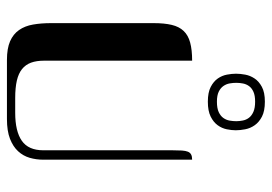

<svg xmlns="http://www.w3.org/2000/svg" viewBox="-138 -664 802 567"><g transform="rotate(90 263.5 -381.0)"><path d="M332 0Q367.2 0 390.4 -9Q413.6 -18.1 427.2 -33Q440.9 -47.9 446.5 -67.1Q452.1 -86.4 452.1 -107.4V-546.9Q442.4 -546.9 436.8 -543.9Q431.2 -541 428.5 -534.4Q425.8 -527.8 425 -516.6Q424.3 -505.4 424.3 -488.8V-107.4Q424.3 -63.5 396.2 -43.9Q368.2 -24.4 313.5 -24.4H270Q239.3 -24.4 218.3 -29.3Q197.3 -34.2 184.3 -44.7Q171.4 -55.2 165.5 -71.3Q159.7 -87.4 159.7 -109.4V-546.9Q127.4 -546.9 106 -541Q84.5 -535.2 71.8 -521.7Q59.1 -508.3 54 -486.6Q48.8 -464.8 48.8 -433.1V-130.4Q48.8 -101.1 53 -77.1Q57.1 -53.2 69.1 -35.9Q81.1 -18.6 102.3 -9.3Q123.5 0 157.7 0ZM365.2 -675.8Q365.2 -663.6 362.3 -649.2Q359.4 -634.8 350.3 -622.3Q341.3 -609.9 324.7 -601.6Q308.1 -593.3 280.8 -593.3Q253.4 -593.3 237.1 -601.8Q220.7 -610.4 212.2 -622.8Q203.6 -635.3 200.9 -649.7Q198.2 -664.1 198.2 -675.8V-677.2Q198.2 -689 200.9 -703.6Q203.6 -718.3 212.2 -731.2Q220.7 -744.1 237.1 -752.9Q253.4 -761.7 280.8 -761.7Q308.1 -761.7 324.7 -753.2Q341.3 -744.6 350.3 -731.7Q359.4 -718.8 362.3 -703.6Q365.2 -688.5 365.2 -675.8ZM338.4 -677.2Q338.4 -686.5 336.4 -696.5Q334.5 -706.5 328.4 -714.6Q322.3 -722.7 310.8 -727.8Q299.3 -732.9 280.8 -732.9Q262.7 -732.9 251.7 -728Q240.7 -723.1 234.9 -715.1Q229 -707 227.1 -697.3Q225.1 -687.5 225.1 -677.2Q225.1 -668 226.8 -658Q228.5 -647.9 234.4 -639.4Q240.2 -630.9 251.2 -625.5Q262.2 -620.1 280.8 -620.1Q300.3 -620.1 311.8 -625.5Q323.2 -630.9 329.1 -639.4Q335 -647.9 336.7 -658Q338.4 -668 338.4 -677.2Z"/></g></svg>

Font: Unique
Style: Regular
Weight: 400
Designer: Anna Pocius (aka Artmaker)
Foundry: Anna Pocius
Version: Version 1.000 2013 initial release